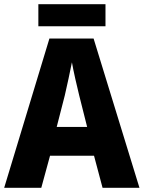

<svg xmlns="http://www.w3.org/2000/svg" viewBox="-20 -901 689 921"><path d="M486 -881H164V-775H486ZM472 0H649L429 -716H217L0 0H178L220 -154H431ZM360 -443 398 -292H252L291 -444C301 -489 317 -559 325 -602C332 -561 350 -483 360 -443Z"/></svg>

Font: Noto Sans Lao Looped SemiCondensed ExtraBold
Style: Regular
Weight: 800
Width: 4
Designer: Mark Frömberg, Ben Mitchell
Foundry: The Fontpad Ltd
Version: Version 1.002